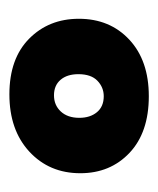

<svg xmlns="http://www.w3.org/2000/svg" viewBox="16 -716 337 409"><g transform="rotate(90 184.5 -511.5)"><path d="M181 -363Q105 -363 62.5 -405Q20 -447 20 -511Q20 -577 64.5 -618.5Q109 -660 185 -660Q262 -660 305.5 -619Q349 -578 349 -514Q349 -448 303 -405.5Q257 -363 181 -363ZM183 -458Q204 -458 217.5 -472.5Q231 -487 231 -512Q231 -535 219 -549.5Q207 -564 185 -564Q166 -564 152 -550.5Q138 -537 138 -510Q138 -486 150 -472Q162 -458 183 -458Z"/></g></svg>

Font: Braah One
Style: Regular
Weight: 400
Designer: Ashish Kumar
Foundry: Ashish Kumar
Version: Version 1.001; ttfautohint (v1.8.4.7-5d5b);gftools[0.9.29]